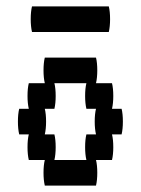

<svg xmlns="http://www.w3.org/2000/svg" viewBox="-20 -580 440 600"><path d="M360 -160H330Q334 -144 334 -120Q334 -97 330 -80H280Q284 -64 284 -40Q284 -17 280 0H120Q116 -17 116 -40Q116 -64 120 -80H70Q66 -97 66 -120Q66 -144 70 -160H40Q36 -177 36 -200Q36 -224 40 -240H70Q66 -257 66 -280Q66 -304 70 -320H120Q116 -337 116 -360Q116 -384 120 -400H280Q284 -384 284 -360Q284 -337 280 -320H330Q334 -304 334 -280Q334 -257 330 -240H360Q364 -224 364 -200Q364 -177 360 -160ZM280 -160Q276 -177 276 -200Q276 -224 280 -240H250Q246 -257 246 -280Q246 -304 250 -320H150Q154 -304 154 -280Q154 -257 150 -240H120Q124 -224 124 -200Q124 -177 120 -160H150Q154 -144 154 -120Q154 -97 150 -80H250Q246 -97 246 -120Q246 -144 250 -160ZM324 -520Q324 -497 320 -480H80Q76 -497 76 -520Q76 -544 80 -560H320Q324 -544 324 -520Z"/></svg>

Font: VT323
Style: Regular
Weight: 400
Monospace: yes
Designer: Peter Hull
Version: Version 2.000